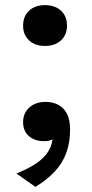

<svg xmlns="http://www.w3.org/2000/svg" viewBox="-20 -546 359 748"><path d="M155 -367Q117 -367 93.5 -388.5Q70 -410 70 -446Q70 -483 93.5 -504.5Q117 -526 155 -526Q194 -526 217.5 -504.5Q241 -483 241 -446Q241 -410 217.5 -388.5Q194 -367 155 -367ZM118 182 44 130Q91 111 122 90Q153 69 169 42.5Q185 16 186 -18Q187 -24 189 -27.5Q191 -31 194 -31.5Q197 -32 200 -30.5Q203 -29 207 -25Q202 -14 193.5 -8Q185 -2 175 1Q165 4 152 4Q116 4 93 -15.5Q70 -35 70 -70Q70 -105 94 -127Q118 -149 158 -149Q186 -149 207.5 -137.5Q229 -126 241 -102.5Q253 -79 253 -41Q253 9 238.5 49Q224 89 194 121.5Q164 154 118 182Z"/></svg>

Font: Roboto Serif SemiCondensed Medium
Style: Regular
Weight: 500
Width: 4
Designer: Greg Gazdowicz
Foundry: Commercial Type
Version: Version 1.007